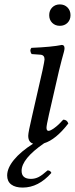

<svg xmlns="http://www.w3.org/2000/svg" viewBox="-20 -638 337 863"><path d="M210.9 139.2Q152.8 205.1 82 205.1Q48.8 205.1 30.5 191.2Q12.2 177.2 12.2 150.9Q12.2 117.7 42.5 80.6Q72.8 43.5 128.9 7.8Q106.9 1 106.9 -27.8Q106.9 -43 124 -115.2L170.9 -320.8Q180.2 -364.7 180.2 -371.1Q180.2 -390.6 162.1 -392.1L122.1 -395Q111.3 -411.6 121.1 -422.9Q213.9 -426.8 257.8 -436Q270 -436 270 -420.9Q270 -415 267.1 -404.1Q264.2 -393.1 257.6 -369.4Q251 -345.7 245.1 -319.8L200.2 -124Q189 -74.2 189 -64Q189 -49.8 198.2 -49.8Q207 -49.8 226.3 -64.2Q245.6 -78.6 264.2 -100.1Q281.2 -100.1 287.1 -83Q231 -10.3 178.2 5.9Q77.1 75.7 77.1 129.9Q77.1 166 119.1 166Q137.7 166 154.1 157.5Q170.4 148.9 193.8 127.9Q206.5 127.9 210.9 139.2ZM214.6 -535.4Q201.2 -548.8 201.2 -569.8Q201.2 -590.8 214.6 -604.5Q228 -618.2 249 -618.2Q270 -618.2 283.4 -604.5Q296.9 -590.8 296.9 -569.8Q296.9 -548.8 283.4 -535.4Q270 -522 249 -522Q228 -522 214.6 -535.4Z"/></svg>

Font: Common Serif
Style: Italic
Weight: 400
Italic angle: -12°
Designer: Philipp H. Poll, Khaled Hosny
Foundry: Stefan Peev, Context Ltd.
Version: Version 1.026